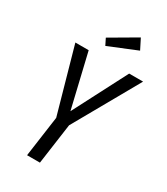

<svg xmlns="http://www.w3.org/2000/svg" viewBox="-218 -991 941 1085"><g transform="rotate(30 252.5 -449.0)"><path d="M369.1 -897.9 402.8 -831.1 219.2 -755.9 198.2 -797.9ZM504.9 -688 266.1 -265.1 229 0H145L182.1 -265.1L63 -688H149.9L232.9 -337.9L414.1 -688Z"/></g></svg>

Font: Fira Sans Compressed Book
Style: Italic
Weight: 350
Width: 3
Italic angle: -8°
Designer: Carrois Corporate & Edenspiekermann AG
Foundry: Carrois Corporate GbR & Edenspiekermann AG
Version: Version 4.203;PS 004.203;hotconv 1.0.88;makeotf.lib2.5.64775